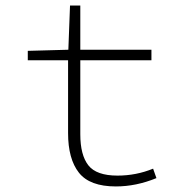

<svg xmlns="http://www.w3.org/2000/svg" viewBox="-20 -659 639 691"><path d="M397 12Q303 12 264 -37.5Q225 -87 225 -180V-442H80V-476L226 -480L232 -639H269V-480H525V-442H269V-176Q269 -101 298 -64Q327 -27 403 -27Q470 -27 531 -52L543 -18Q470 12 397 12Z"/></svg>

Font: Source Code Pro Light
Style: Regular
Weight: 300
Monospace: yes
Designer: Paul D. Hunt, Teo Tuominen
Foundry: Adobe Systems Incorporated
Version: Version 2.030;PS 1.0;hotconv 16.6.51;makeotf.lib2.5.65220